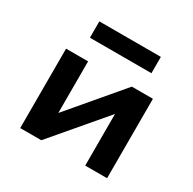

<svg xmlns="http://www.w3.org/2000/svg" viewBox="-158 -885 1056 1049"><g transform="rotate(30 370.0 -360.5)"><path d="M96 0V-501H235V-166H227L511 -501H644V0H506V-335H514L229 0ZM179 -618V-721H567V-618Z"/></g></svg>

Font: Nunito Sans 7pt SemiExpanded
Style: Bold
Weight: 700
Width: 6
Designer: Vernon Adams
Foundry: Vernon Adams
Version: Version 3.101;gftools[0.9.27]